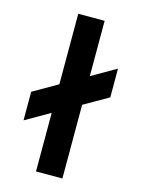

<svg xmlns="http://www.w3.org/2000/svg" viewBox="-111 -784 620 847"><g transform="rotate(15 199.0 -360.0)"><path d="M139 0H259.5V-336.5L371 -400.5V-531.5L259.5 -467.5V-720H139V-398L27.5 -334V-203.5L139 -267.5Z"/></g></svg>

Font: Manrope
Style: Bold
Weight: 700
Designer: Mikhail Sharanda
Foundry: Mikhail Sharanda
Version: Version 4.505;FEAKit 1.0